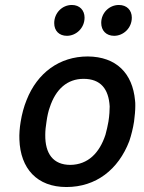

<svg xmlns="http://www.w3.org/2000/svg" viewBox="-20 -745 580 772"><path d="M249 -601C286 -601 320 -632 320 -674C320 -704 300 -725 269 -725C230 -725 198 -693 198 -652C198 -621 218 -601 249 -601ZM439 -601C476 -601 510 -632 510 -674C510 -704 490 -725 458 -725C420 -725 387 -694 387 -653C387 -622 407 -601 439 -601ZM247 7C366 7 456 -63 500 -178C508 -202 515 -230 519 -256C522 -279 524 -301 524 -319C524 -328 524 -335 523 -341C513 -450 448 -517 333 -518C219 -518 130 -452 87 -343C76 -316 68 -286 63 -255C59 -231 57 -205 58 -184C62 -67 129 7 247 7ZM263 -82C194 -82 161 -127 162 -203C162 -219 164 -238 167 -256C170 -278 175 -300 180 -313C204 -387 251 -428 316 -428C385 -428 417 -387 421 -317C421 -305 420 -280 416 -256C413 -240 409 -220 404 -203C380 -130 334 -83 263 -82Z"/></svg>

Font: Arthouse Owned Medium
Style: Italic
Weight: 500
Italic angle: -10°
Designer: Jeremy Tribby
Foundry: Tribby Type
Version: Version 1.000;PS 001.000;hotconv 1.0.88;makeotf.lib2.5.64775